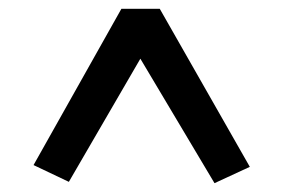

<svg xmlns="http://www.w3.org/2000/svg" viewBox="-20 -860 640 435"><path d="M298 -727 466 -445 546 -482 342 -840H255L56 -486L136 -448Z"/></svg>

Font: Kode Mono Medium
Style: Regular
Weight: 500
Monospace: yes
Designer: Isa Ozler
Foundry: Kadena LLC
Version: Version 1.206;gftools[0.9.28]